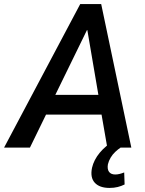

<svg xmlns="http://www.w3.org/2000/svg" viewBox="-55 -725 710 943"><path d="M-35 0 339 -705H442L590 0H472L437 -201L475 -162H132L190 -201L92 0ZM372 -577 202 -229 187 -259H450L433 -231L374 -577ZM483 198Q434 198 410.5 172.5Q387 147 397 99Q406 60 435 25Q464 -10 510 -37L537 0Q525 8 511.5 20.5Q498 33 488.5 49Q479 65 475 82Q471 106 480.5 119Q490 132 511 132Q521 132 531.5 129.5Q542 127 555 122L557 181Q541 189 523 193.5Q505 198 483 198Z"/></svg>

Font: Nunito Sans 10pt Condensed
Style: Bold Italic
Weight: 700
Width: 3
Italic angle: -9°
Designer: Vernon Adams
Foundry: Vernon Adams
Version: Version 3.101;gftools[0.9.27]